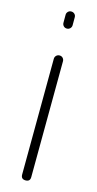

<svg xmlns="http://www.w3.org/2000/svg" viewBox="-109 -703 375 742"><g transform="rotate(15 78.0 -332.0)"><path d="M61 -652.3Q61 -659.7 66.2 -665Q71.3 -670.4 79.1 -670.4Q86.9 -670.4 92.3 -665.3Q97.7 -660.2 97.7 -652.3V-620.6Q97.7 -612.8 92.3 -607.4Q86.9 -602.1 79.1 -602.1Q71.3 -602.1 66.2 -607.4Q61 -612.8 61 -620.6ZM79.6 -494.6Q87.4 -494.6 92.5 -489.3Q97.7 -483.9 97.7 -476.1L95.2 -12.7V-12.2Q95.2 5.9 77.1 5.9Q58.6 5.9 58.6 -12.7L61 -476.1Q61 -483.9 66.4 -489.3Q71.8 -494.6 79.6 -494.6Z"/></g></svg>

Font: Manjari Thin
Style: Regular
Weight: 100
Designer: Santhosh Thottingal <santhosh.thottingal@gmail.com>
Version: Version 2.000